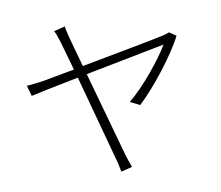

<svg xmlns="http://www.w3.org/2000/svg" viewBox="-86 -884 1172 1020"><g transform="rotate(-10 500.0 -374.0)"><path d="M902 -628 866 -653C857 -649 843 -645 831 -642C798 -634 566 -590 384 -556L341 -711C334 -741 328 -762 326 -780L266 -765C274 -751 281 -730 291 -698L334 -546L166 -515C132 -510 106 -507 73 -504L89 -447C118 -454 224 -476 347 -500L472 -39C479 -16 484 12 488 32L548 17C540 -4 531 -31 525 -51L397 -510L826 -594C786 -526 681 -392 596 -325L648 -299C730 -374 854 -532 902 -628Z"/></g></svg>

Font: Noto Sans CJK SC Light
Style: Regular
Weight: 300
Designer: Ryoko NISHIZUKA 西塚涼子 (kana, bopomofo & ideographs); Paul D. Hunt (Latin, Greek & Cyrillic); Sandoll Communications 산돌커뮤니
Foundry: Adobe
Version: Version 2.004;hotconv 1.0.118;makeotfexe 2.5.65603